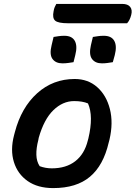

<svg xmlns="http://www.w3.org/2000/svg" viewBox="-20 -951 694 982"><path d="M362 -547Q430 -547 477 -505.5Q524 -464 542 -393.5Q560 -323 540 -237L536 -222Q509 -105 440 -47Q371 11 252 11Q173 11 121.5 -25Q70 -61 51 -122.5Q32 -184 52 -260L56 -275Q89 -401 170 -474Q251 -547 362 -547ZM359 -434Q301 -434 253 -387.5Q205 -341 178 -246L176 -235Q165 -193 166 -159Q167 -125 183 -101Q213 -90 245 -90Q318 -90 365 -126.5Q412 -163 429 -232L432 -243Q459 -357 430 -422Q402 -434 359 -434ZM254 -762Q267 -764 280 -766Q293 -768 309 -768Q348 -768 362.5 -742Q377 -716 365 -669L356 -633Q343 -631 329 -629Q315 -627 299 -627Q265 -627 248.5 -649.5Q232 -672 244 -720ZM455 -762Q469 -764 481.5 -766Q494 -768 511 -768Q550 -768 564.5 -742Q579 -716 567 -669L557 -633Q544 -631 530.5 -629Q517 -627 501 -627Q467 -627 450.5 -649.5Q434 -672 445 -720ZM268 -931H605Q634 -931 646 -915.5Q658 -900 651 -874Q644 -847 630 -832H329Q277 -832 262 -845.5Q247 -859 254 -893Q256 -906 260 -915Q264 -924 268 -931Z"/></svg>

Font: Recursive Mn Csl St SmB
Style: Italic
Weight: 600
Italic angle: -15°
Monospace: yes
Version: Version 1.079;hotconv 1.0.112;makeotfexe 2.5.65598; ttfautoh